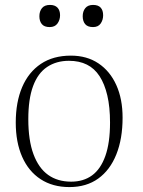

<svg xmlns="http://www.w3.org/2000/svg" viewBox="-20 -746 579 780"><path d="M262 14Q194 14 145 -18Q96 -50 70 -109Q44 -168 44 -248Q44 -331 70 -392Q96 -453 146 -486.5Q196 -520 268 -520Q333 -520 380 -488.5Q427 -457 452.5 -400.5Q478 -344 478 -268Q478 -182 452.5 -118.5Q427 -55 379 -20.5Q331 14 262 14ZM269 -8Q319 -8 354 -33.5Q389 -59 408 -112.5Q427 -166 427 -248Q427 -311 416 -358Q405 -405 384.5 -436.5Q364 -468 333 -483.5Q302 -499 260 -499Q209 -499 171.5 -474Q134 -449 114.5 -396.5Q95 -344 95 -262Q95 -176 116 -119.5Q137 -63 175.5 -35.5Q214 -8 269 -8ZM358 -636Q336 -636 326 -648Q316 -660 316 -680Q316 -700 326.5 -713Q337 -726 358 -726Q379 -726 389 -715Q399 -704 399 -684Q399 -665 389 -650.5Q379 -636 358 -636ZM182 -636Q160 -636 150 -648Q140 -660 140 -680Q140 -700 150.5 -713Q161 -726 183 -726Q203 -726 213.5 -715Q224 -704 224 -684Q224 -665 213.5 -650.5Q203 -636 182 -636Z"/></svg>

Font: Literata 60pt ExtraLight
Style: Regular
Weight: 250
Designer: Latin by Veronika Burian and Jose Scaglione. Greek by Irene Vlachou. Cyrillic by Vera Evstafieva.
Foundry: TypeTogether
Version: Version 3.103;gftools[0.9.29]